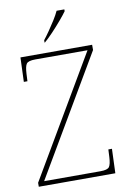

<svg xmlns="http://www.w3.org/2000/svg" viewBox="-100 -990 698 1050"><g transform="rotate(-10 249.0 -465.5)"><path d="M28 0V-22L420 -689H130Q91 -689 81 -675Q71 -661 69 -620L67 -579H47L52 -714H450V-685L62 -25H375Q414 -25 424 -39Q434 -53 436 -93L438 -135H458L453 0ZM196 -784Q211 -803 229 -829Q247 -855 264 -882Q281 -909 291 -931H334V-921Q322 -904 297.5 -875Q273 -846 246 -817.5Q219 -789 198 -771H196Z"/></g></svg>

Font: Noto Serif Myanmar Thin
Style: Regular
Weight: 100
Designer: Ben Mitchell and the Monotype Design Team
Foundry: Monotype Imaging Inc.
Version: Version 2.106; ttfautohint (v1.8.4.7-5d5b)